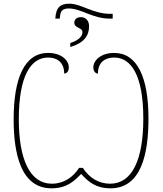

<svg xmlns="http://www.w3.org/2000/svg" viewBox="-20 -1011 882 1041"><path d="M280 -910H304L306 -927C309 -954 323 -965 353 -965C421 -965 480 -910 577 -910H591V-936H577C484 -936 421 -991 355 -991C309 -991 283 -972 280 -910ZM361 -778V-756C435 -778 463 -817 463 -869C463 -903 440 -918 420 -918C396 -918 383 -906 383 -888C383 -857 427 -863 427 -837C427 -811 401 -790 361 -778ZM259 10C342 10 381 -28 420 -68C459 -25 500 10 579 10C746 10 785 -177 785 -368C785 -592 724 -724 599 -724C524 -724 486 -681 486 -646C486 -620 502 -612 511 -612C511 -674 550 -699 599 -699C690 -699 757 -605 757 -368C757 -144 696 -15 577 -15C517 -15 465 -45 429 -101H409C376 -50 326 -15 261 -15C141 -15 82 -149 82 -364C82 -600 147 -699 241 -699C289 -699 328 -674 328 -612C337 -612 353 -619 353 -646C353 -684 313 -724 241 -724C112 -724 54 -586 54 -364C54 -183 91 10 259 10Z"/></svg>

Font: Noto Serif SemiCondensed Thin
Style: Regular
Weight: 100
Width: 4
Designer: Monotype Design Team
Foundry: Monotype Imaging Inc.
Version: Version 2.015